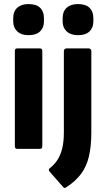

<svg xmlns="http://www.w3.org/2000/svg" viewBox="-20 -732 522 944"><path d="M65 0Q53 0 53 -13V-482Q53 -494 65 -494H176Q188 -494 188 -482V-13Q188 0 176 0ZM120 -559Q85 -559 65 -577.5Q45 -596 45 -626V-644Q45 -676 65 -694Q85 -712 120 -712Q158 -712 177 -694Q196 -676 196 -644V-626Q196 -596 177 -577.5Q158 -559 120 -559ZM304 190Q296 195 290 187L224 112Q220 107 220 102.5Q220 98 226 94Q250 75 264.5 51Q279 27 286.5 -5Q294 -37 294 -81V-482Q294 -487 298 -490.5Q302 -494 306 -494H417Q421 -494 425 -490.5Q429 -487 429 -482V-80Q429 -14 417.5 36Q406 86 378.5 123Q351 160 304 190ZM363 -559Q328 -559 308 -577.5Q288 -596 288 -626V-644Q288 -676 308 -694Q328 -712 363 -712Q401 -712 420 -694Q439 -676 439 -644V-626Q439 -596 420 -577.5Q401 -559 363 -559Z"/></svg>

Font: Sofia Sans Semi Condensed ExtraBold
Style: Regular
Weight: 800
Designer: Botio Nikoltchev, Ani Petrova
Foundry: lettersoup
Version: Version 4.100